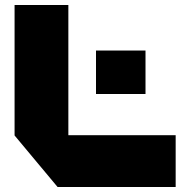

<svg xmlns="http://www.w3.org/2000/svg" viewBox="-20 -745 740 764"><path d="M209 -1 38 -206V-725H252V-207H679V-1ZM362 -371V-544H559V-371Z"/></svg>

Font: Foldit Thin ExtraBold
Style: Regular
Weight: 800
Version: Version 1.003